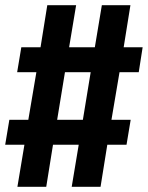

<svg xmlns="http://www.w3.org/2000/svg" viewBox="-30 -737 569 739"><path d="M37 -18 64 -180H-10L6 -276H79L110 -459H36L52 -555H126L152 -717H263L236 -555H335L362 -717H472L446 -555H519L504 -459H430L399 -276H473L457 -180H383L357 -18H246L273 -180H174L148 -18ZM190 -276H289L319 -459H220Z"/></svg>

Font: Iosevka Curly Slab Oblique
Style: Bold
Weight: 700
Italic angle: -9°
Monospace: yes
Designer: Belleve Invis
Foundry: Belleve Invis
Version: Version 11.1.0; ttfautohint (v1.8.3)